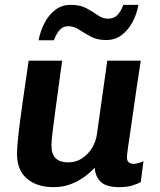

<svg xmlns="http://www.w3.org/2000/svg" viewBox="-20 -761 658 791"><path d="M201 10Q132 10 91 -25Q50 -60 50 -128Q50 -155 56 -208Q62 -261 73 -338Q84 -415 98 -511H236Q221 -402 211.5 -331.5Q202 -261 197 -221Q192 -181 192 -162Q192 -125 210 -108.5Q228 -92 261 -92Q292 -92 317 -108Q342 -124 358.5 -150.5Q375 -177 379 -206L422 -511H560Q551 -454 544 -406.5Q537 -359 531.5 -320Q526 -281 521.5 -250Q517 -219 513.5 -195Q510 -171 507.5 -154.5Q505 -138 504 -127Q503 -116 503 -112Q503 -98 511 -92Q519 -86 529 -86Q539 -86 551.5 -89.5Q564 -93 571 -97L560 -11Q550 -5 527.5 2.5Q505 10 471 10Q419 10 396 -11Q373 -32 370 -70Q354 -52 329 -33.5Q304 -15 272 -2.5Q240 10 201 10ZM139 -595Q146 -633 163.5 -666.5Q181 -700 208 -720.5Q235 -741 272 -741Q310 -741 336 -727Q362 -713 382.5 -698.5Q403 -684 425 -684Q449 -684 464 -699.5Q479 -715 488 -741H550Q544 -704 526.5 -671Q509 -638 482 -617Q455 -596 417 -596Q380 -596 353.5 -610.5Q327 -625 305.5 -639Q284 -653 261 -653Q240 -653 226.5 -638.5Q213 -624 202 -595Z"/></svg>

Font: Chivo Medium SemiBold
Style: Italic
Weight: 600
Italic angle: -8.05°
Version: Version 2.002